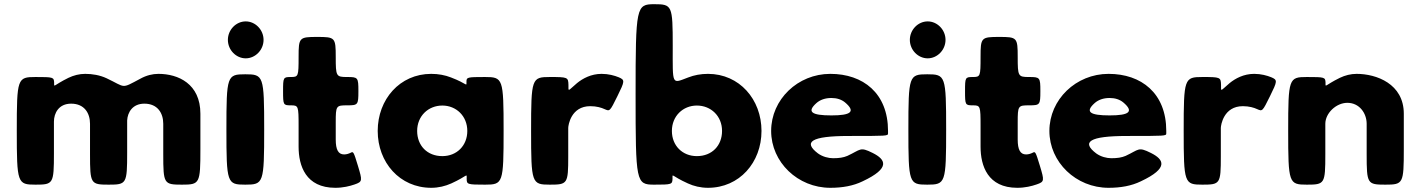

<svg xmlns="http://www.w3.org/2000/svg" viewBox="-20 -880 6760 915"><path d="M149 0C234 0 237 -4 237 -150V-300C237 -341 260 -386 319 -386C382 -386 409 -341 409 -290V-145C409 -4 412 0 498 0C583 0 586 -4 586 -153V-306C588 -345 612 -386 668 -386C731 -386 758 -341 758 -290V-145C758 -4 761 0 847 0C932 0 935 -5 935 -169V-338C935 -481 829 -528 735 -528C707 -528 678 -521 649 -505C555 -455 581 -463 488 -507C456 -522 420 -528 386 -528C358 -528 331 -521 306 -509C233 -473 238 -460 238 -486C237 -512 234 -513 149 -513C63 -513 60 -506 60 -257C60 -7 63 0 149 0Z M1149 0C1236 0 1239 -7 1239 -263C1239 -519 1236 -526 1149 -526C1062 -526 1059 -519 1059 -263C1059 -7 1062 0 1149 0ZM1066 -690C1066 -642 1105 -602 1151 -602C1197 -602 1236 -642 1236 -690C1236 -738 1197 -778 1151 -778C1105 -778 1066 -738 1066 -690Z M1366 -513C1330 -513 1329 -511 1329 -446C1329 -380 1330 -378 1366 -378C1402 -378 1403 -375 1403 -280V-181C1403 -90 1437 15 1578 15C1615 15 1647 7 1670 -1C1708 -14 1707 -19 1686 -89C1665 -158 1664 -159 1651 -152C1643 -148 1632 -144 1620 -144C1592 -144 1580 -167 1580 -215V-297C1580 -376 1582 -378 1634 -378C1686 -378 1688 -380 1688 -446C1688 -511 1686 -513 1634 -513C1582 -513 1580 -516 1580 -609C1580 -701 1577 -704 1492 -704C1406 -704 1403 -701 1403 -609C1403 -516 1402 -513 1366 -513Z M1780 -256C1780 -106 1885 15 2035 15C2070 15 2102 7 2131 -6C2210 -42 2204 -57 2204 -29C2204 -1 2207 0 2292 0C2377 0 2380 -7 2380 -257C2380 -506 2377 -513 2291 -513C2205 -513 2203 -512 2203 -489C2203 -465 2208 -481 2129 -511C2101 -522 2069 -528 2035 -528C1885 -528 1780 -406 1780 -256ZM1968 -256C1968 -327 2021 -377 2088 -377C2154 -377 2207 -327 2207 -256C2207 -186 2157 -136 2088 -136C2016 -136 1968 -186 1968 -256Z M2600 0C2685 0 2688 -4 2688 -135V-270C2688 -283 2701 -374 2793 -374C2823 -374 2846 -367 2861 -360C2886 -349 2886 -348 2922 -421C2958 -494 2959 -499 2928 -512C2908 -520 2880 -528 2847 -528C2797 -528 2757 -506 2730 -484C2685 -446 2689 -440 2689 -476C2688 -512 2685 -513 2600 -513C2514 -513 2511 -506 2511 -257C2511 -7 2514 0 2600 0Z M3609 -256C3609 -406 3504 -528 3354 -528C3320 -528 3288 -522 3260 -511C3180 -481 3186 -470 3186 -662C3186 -854 3183 -860 3098 -860C3012 -860 3009 -848 3009 -430C3009 -12 3011 0 3097 0C3182 0 3184 -1 3185 -29C3185 -57 3178 -42 3258 -6C3286 7 3319 15 3354 15C3504 15 3609 -106 3609 -256ZM3421 -256C3421 -186 3373 -136 3301 -136C3232 -136 3182 -186 3182 -256C3182 -327 3235 -377 3301 -377C3368 -377 3421 -327 3421 -256Z M4212 -244V-256C4212 -436 4093 -528 3937 -528C3782 -528 3655 -406 3655 -256C3655 -107 3782 15 3937 15C3994 15 4046 6 4091 -16C4225 -79 4201 -120 4139 -151C4077 -182 4083 -167 4018 -137C3999 -129 3979 -126 3950 -126C3928 -126 3900 -133 3878 -149C3807 -203 3844 -232 4025 -232C4206 -232 4212 -232 4212 -244ZM3871 -389C3888 -404 3912 -413 3942 -413C3968 -413 3990 -406 4007 -392C4059 -348 4036 -330 3942 -330C3847 -330 3824 -347 3871 -389Z M4399 0C4486 0 4489 -7 4489 -263C4489 -519 4486 -526 4399 -526C4312 -526 4309 -519 4309 -263C4309 -7 4312 0 4399 0ZM4316 -690C4316 -642 4355 -602 4401 -602C4447 -602 4486 -642 4486 -690C4486 -738 4447 -778 4401 -778C4355 -778 4316 -738 4316 -690Z M4616 -513C4580 -513 4579 -511 4579 -446C4579 -380 4580 -378 4616 -378C4652 -378 4653 -375 4653 -280V-181C4653 -90 4687 15 4828 15C4865 15 4897 7 4920 -1C4958 -14 4957 -19 4936 -89C4915 -158 4914 -159 4901 -152C4893 -148 4882 -144 4870 -144C4842 -144 4830 -167 4830 -215V-297C4830 -376 4832 -378 4884 -378C4936 -378 4938 -380 4938 -446C4938 -511 4936 -513 4884 -513C4832 -513 4830 -516 4830 -609C4830 -701 4827 -704 4742 -704C4656 -704 4653 -701 4653 -609C4653 -516 4652 -513 4616 -513Z M5538 -244V-256C5538 -436 5419 -528 5263 -528C5108 -528 4981 -406 4981 -256C4981 -107 5108 15 5263 15C5320 15 5372 6 5417 -16C5551 -79 5527 -120 5465 -151C5403 -182 5409 -167 5344 -137C5325 -129 5305 -126 5276 -126C5254 -126 5226 -133 5204 -149C5133 -203 5170 -232 5351 -232C5532 -232 5538 -232 5538 -244ZM5197 -389C5214 -404 5238 -413 5268 -413C5294 -413 5316 -406 5333 -392C5385 -348 5362 -330 5268 -330C5173 -330 5150 -347 5197 -389Z M5710 0C5795 0 5798 -4 5798 -135V-270C5798 -283 5811 -374 5903 -374C5933 -374 5956 -367 5971 -360C5996 -349 5996 -348 6032 -421C6068 -494 6069 -499 6038 -512C6018 -520 5990 -528 5957 -528C5907 -528 5867 -506 5840 -484C5795 -446 5799 -440 5799 -476C5798 -512 5795 -513 5710 -513C5624 -513 5621 -506 5621 -257C5621 -7 5624 0 5710 0Z M6208 0C6293 0 6296 -4 6296 -145V-290C6296 -341 6348 -390 6401 -390C6458 -390 6493 -341 6493 -290V-145C6493 -4 6496 0 6582 0C6667 0 6670 -5 6670 -169V-338C6670 -481 6539 -528 6445 -528C6417 -528 6390 -521 6365 -509C6292 -473 6297 -460 6297 -486C6296 -512 6293 -513 6208 -513C6122 -513 6119 -506 6119 -257C6119 -7 6122 0 6208 0Z"/></svg>

Font: Hussar Print
Style: Bold
Weight: 700
Foundry: Cannot Into Space Fonts
Version: Version 2.00